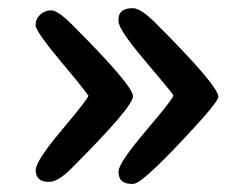

<svg xmlns="http://www.w3.org/2000/svg" viewBox="-20 -512 610 477"><path d="M159.7 -450.2Q310.5 -299.3 310.5 -272.9Q310.5 -246.6 157.7 -93.8Q124 -60.1 101.6 -60.1Q68.8 -60.1 68.8 -89.4Q68.8 -112.3 134.3 -189.9Q199.7 -267.6 199.7 -274.4Q199.7 -275.4 166.5 -316.9L158.7 -326.2Q150.9 -335.4 147 -340.3L139.2 -349.6Q68.4 -433.6 68.4 -449.2Q68.4 -464.8 79.8 -475.6Q91.3 -486.3 107.4 -486.3Q123.5 -486.3 159.7 -450.2ZM310.1 -491.7Q329.6 -491.7 367.2 -454.1Q522.5 -298.8 522.5 -271.5Q522.5 -257.8 426.5 -156.5Q330.6 -55.2 311.5 -55.2H306.6Q274.4 -55.2 274.4 -85.4Q274.4 -106.9 342.5 -187Q410.6 -267.1 410.6 -274.9Q410.6 -278.3 342.5 -358.4Q274.4 -438.5 274.4 -459V-463.9Q274.4 -491.7 310.1 -491.7Z"/></svg>

Font: Averia Libre
Style: Bold
Weight: 700
Version: Version 1.002